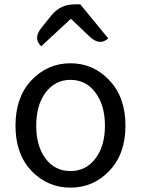

<svg xmlns="http://www.w3.org/2000/svg" viewBox="-20 -847 646 880"><path d="M124 -64Q51 -141 51 -271Q51 -402 124 -479Q198 -557 303 -557Q408 -557 481 -479Q555 -402 555 -271Q555 -141 481 -64Q408 13 303 13Q198 13 124 -64ZM417 -120Q461 -177 461 -271Q461 -365 417 -423Q374 -481 303 -481Q233 -481 189 -423Q146 -365 146 -271Q146 -177 189 -120Q232 -63 303 -63Q374 -63 417 -120ZM169 -635Q130 -671 171 -721L216 -777Q257 -827 322 -827H348L476 -671Q437 -635 390 -680L305 -761L169 -635Z"/></svg>

Font: Swei Toothpaste CJK TC
Style: Regular
Weight: 400
Version: Version 1.0